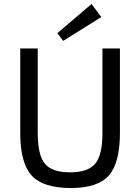

<svg xmlns="http://www.w3.org/2000/svg" viewBox="-20 -934 706 967"><path d="M490 -848 298 -728 269 -767 441 -914ZM584 -690V-264Q584 -113 528 -50Q472 13 337 13Q197 13 139.5 -50Q82 -113 82 -264V-690H170V-264Q170 -153 206 -109.5Q242 -66 333 -66Q423 -66 459.5 -109.5Q496 -153 496 -264V-690Z"/></svg>

Font: Exo 2.0
Style: Regular
Weight: 400
Designer: Natanael Gama
Version: Version 1.001;PS 001.001;hotconv 1.0.70;makeotf.lib2.5.58329